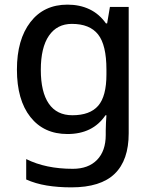

<svg xmlns="http://www.w3.org/2000/svg" viewBox="-20 -568 658 828"><path d="M271 -548Q324 -548 366 -528Q408 -508 437 -467H442L454 -538H535V7Q535 123 474.5 181.5Q414 240 288 240Q230 240 181.5 232Q133 224 93 206V118Q177 160 294 160Q361 160 398.5 121.5Q436 83 436 14V-5Q436 -18 437 -39.5Q438 -61 439 -71H435Q407 -30 366 -10Q325 10 271 10Q169 10 111 -63.5Q53 -137 53 -268Q53 -397 111 -472.5Q169 -548 271 -548ZM290 -465Q226 -465 191 -414Q156 -363 156 -267Q156 -171 190.5 -121Q225 -71 292 -71Q368 -71 403.5 -112Q439 -153 439 -247V-268Q439 -374 403 -419.5Q367 -465 290 -465Z"/></svg>

Font: Noto Sans New Tai Lue Medium
Style: Regular
Weight: 500
Version: Version 2.003